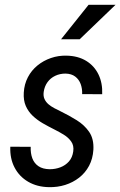

<svg xmlns="http://www.w3.org/2000/svg" viewBox="-20 -770 501 800"><path d="M285.2 -139.2Q288.6 -163.6 276.6 -180.4Q264.6 -197.3 245.4 -209Q226.1 -220.7 207.5 -230Q182.1 -242.7 158.4 -256.3Q134.8 -270 116.2 -287.6Q97.7 -305.2 87.4 -328.6Q77.1 -352.1 79.1 -384.3Q81.1 -419.4 96.2 -448.2Q111.3 -477.1 136.2 -497.3Q161.1 -517.6 192.4 -528.3Q223.6 -539.1 257.8 -538.1Q305.2 -537.1 339.1 -516.4Q373 -495.6 390.4 -459.7Q407.7 -423.8 405.8 -377.4L322.3 -377.9Q323.2 -400.4 316.2 -419.7Q309.1 -439 293.5 -450.9Q277.8 -462.9 252.9 -463.4Q229.5 -463.4 210 -454.1Q190.4 -444.8 178 -427.7Q165.5 -410.6 162.1 -387.2Q159.7 -370.1 165.3 -357.7Q170.9 -345.2 181.6 -335.9Q192.4 -326.7 205.8 -319.6Q219.2 -312.5 232.4 -306.2Q267.6 -289.1 299.8 -269Q332 -249 351.8 -220Q371.6 -190.9 369.1 -146Q366.7 -108.4 351.1 -79.1Q335.4 -49.8 309.8 -29.8Q284.2 -9.8 251.7 0.5Q219.2 10.7 183.1 9.8Q134.3 8.8 97.4 -12.7Q60.5 -34.2 40.8 -71.8Q21 -109.4 22.9 -158.7L107.9 -158.2Q106.9 -131.3 114.7 -110.4Q122.6 -89.4 140.4 -77.4Q158.2 -65.4 187 -64.9Q210.9 -64.9 231.9 -73Q252.9 -81.1 267.3 -97.4Q281.7 -113.8 285.2 -139.2ZM234.4 -606.4 349.1 -750H461.4L312 -606.4Z"/></svg>

Font: Roboto Condensed
Style: Italic
Weight: 400
Italic angle: -12°
Designer: Christian Robertson
Foundry: Google
Version: Version 3.0